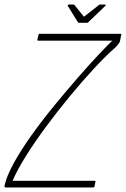

<svg xmlns="http://www.w3.org/2000/svg" viewBox="-44 -821 552 841"><path d="M483 -673Q487 -673 487.5 -671Q488 -669 486 -664L482 -643Q481 -636 473.5 -626.5Q466 -617 460 -612Q419 -576 367.5 -520.5Q316 -465 262 -399.5Q208 -334 158 -266.5Q108 -199 69.5 -137.5Q31 -76 11 -29H371Q373 -29 374 -28Q375 -27 374 -25L370 -5Q369 -2 368 -1Q367 0 365 0H-19Q-23 0 -24 -2.5Q-25 -5 -24 -8Q-15 -50 16.5 -107Q48 -164 94 -228.5Q140 -293 192.5 -357Q245 -421 295 -478.5Q345 -536 385.5 -579Q426 -622 448 -643H123Q121 -643 120 -644.5Q119 -646 120 -648L124 -667Q125 -670 126 -671.5Q127 -673 129 -673ZM302 -721Q299 -721 297 -724L253 -795Q252 -797 253.5 -799Q255 -801 258 -801H278Q282 -801 283 -798L321 -751Q323 -746 328 -751L388 -798Q390 -801 395 -801H416Q419 -801 419 -799Q419 -797 417 -795L343 -724Q342 -721 336 -721Z"/></svg>

Font: Glory Thin
Style: Italic
Weight: 100
Italic angle: -12°
Designer: Robert Leuschke
Foundry: Robert Leuschke
Version: Version 1.011